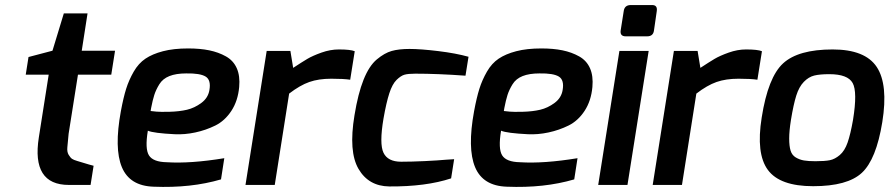

<svg xmlns="http://www.w3.org/2000/svg" viewBox="-20 -733 3525 761"><path d="M82 -437 93 -507 188 -532 233 -680H327L304 -532H436L421 -437H289L252 -203Q249 -169 247 -150Q245 -131 252 -119.5Q259 -108 265.5 -103.5Q272 -99 286 -95Q348 -76 351 -76L339 0H253Q104 0 134 -189L173 -437Z M577 -293Q586 -292 600.5 -290.5Q615 -289 653 -290Q691 -291 721 -298Q751 -305 778 -325Q805 -345 810 -376Q817 -416 795 -429.5Q773 -443 718 -442Q678 -442 651.5 -431.5Q625 -421 611.5 -399Q598 -377 591.5 -356.5Q585 -336 579 -305Q578 -297 577 -293ZM459 -292Q469 -346 480 -381Q491 -416 510 -449Q529 -482 556.5 -500.5Q584 -519 626 -530Q668 -541 726 -541Q773 -541 809.5 -533.5Q846 -526 875.5 -509.5Q905 -493 918.5 -462.5Q932 -432 928 -388Q923 -333 897 -293.5Q871 -254 833.5 -235.5Q796 -217 754 -208Q712 -199 672 -201Q632 -203 604.5 -206.5Q577 -210 566 -215Q554 -143 570.5 -117Q587 -91 641 -90Q735 -84 869 -106L856 -22Q737 13 589 7Q494 4 463 -70.5Q432 -145 459 -292Z M953 0 1037 -531H1131L1142 -464Q1177 -487 1198 -499.5Q1219 -512 1254 -524.5Q1289 -537 1323 -537Q1369 -537 1386 -530L1368 -417Q1342 -421 1293 -421Q1243 -421 1206 -408Q1169 -395 1126 -362L1069 0Z M1385 -276Q1399 -362 1421 -417Q1443 -472 1473.5 -497.5Q1504 -523 1532.5 -531Q1561 -539 1603 -539Q1647 -539 1717 -530.5Q1787 -522 1837 -508L1825 -433Q1715 -441 1626 -441Q1598 -441 1583.5 -437Q1569 -433 1552 -416.5Q1535 -400 1523 -363Q1511 -326 1500 -263Q1483 -163 1500 -127.5Q1517 -92 1570 -92Q1611 -92 1663.5 -94.5Q1716 -97 1748 -100L1780 -102L1768 -26Q1668 7 1523 6Q1441 5 1401 -63.5Q1361 -132 1385 -276Z M1977 -293Q1986 -292 2000.5 -290.5Q2015 -289 2053 -290Q2091 -291 2121 -298Q2151 -305 2178 -325Q2205 -345 2210 -376Q2217 -416 2195 -429.5Q2173 -443 2118 -442Q2078 -442 2051.5 -431.5Q2025 -421 2011.5 -399Q1998 -377 1991.5 -356.5Q1985 -336 1979 -305Q1978 -297 1977 -293ZM1859 -292Q1869 -346 1880 -381Q1891 -416 1910 -449Q1929 -482 1956.5 -500.5Q1984 -519 2026 -530Q2068 -541 2126 -541Q2173 -541 2209.5 -533.5Q2246 -526 2275.5 -509.5Q2305 -493 2318.5 -462.5Q2332 -432 2328 -388Q2323 -333 2297 -293.5Q2271 -254 2233.5 -235.5Q2196 -217 2154 -208Q2112 -199 2072 -201Q2032 -203 2004.5 -206.5Q1977 -210 1966 -215Q1954 -143 1970.5 -117Q1987 -91 2041 -90Q2135 -84 2269 -106L2256 -22Q2137 13 1989 7Q1894 4 1863 -70.5Q1832 -145 1859 -292Z M2440 -612 2452 -688Q2455 -713 2480 -713H2565Q2587 -713 2583 -688L2572 -612Q2569 -589 2545 -589H2460Q2437 -589 2440 -612ZM2351 0 2435 -531H2551L2467 0Z M2567 0 2651 -531H2745L2756 -464Q2791 -487 2812 -499.5Q2833 -512 2868 -524.5Q2903 -537 2937 -537Q2983 -537 3000 -530L2982 -417Q2956 -421 2907 -421Q2857 -421 2820 -408Q2783 -395 2740 -362L2683 0Z M3115 -258Q3108 -214 3108 -184Q3108 -154 3113.5 -136Q3119 -118 3134 -109Q3149 -100 3166.5 -97Q3184 -94 3212 -94Q3249 -94 3269 -98Q3289 -102 3308.5 -118.5Q3328 -135 3339.5 -168Q3351 -201 3361 -258Q3379 -369 3359.5 -404Q3340 -439 3267 -439Q3229 -439 3207 -433.5Q3185 -428 3166 -408.5Q3147 -389 3136 -354Q3125 -319 3115 -258ZM2999 -267Q3024 -427 3084 -482Q3144 -537 3280 -537Q3409 -537 3455 -467.5Q3501 -398 3477 -249Q3453 -101 3396 -48Q3339 5 3203 5Q3071 5 3023.5 -59.5Q2976 -124 2999 -267Z"/></svg>

Font: Exo
Style: Demi Bold Italic
Weight: 600
Designer: Natanael Gama
Version: Version 1